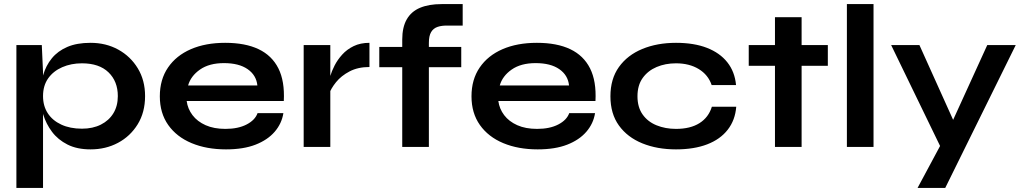

<svg xmlns="http://www.w3.org/2000/svg" viewBox="-20 -717 4993 937"><path d="M422 12Q356 12 309.5 -11.5Q263 -35 234 -73.5Q205 -112 191 -158Q177 -204 177 -248Q177 -303 190.5 -350Q204 -397 233 -432.5Q262 -468 308.5 -488Q355 -508 422 -508Q497 -508 557 -475Q617 -442 652.5 -383.5Q688 -325 688 -248Q688 -169 652 -110.5Q616 -52 556 -20Q496 12 422 12ZM380 -89Q433 -89 472.5 -109Q512 -129 533.5 -164.5Q555 -200 555 -248Q555 -320 509.5 -364Q464 -408 380 -408Q327 -408 283.5 -389Q240 -370 215 -334.5Q190 -299 190 -248Q190 -200 213 -164.5Q236 -129 279 -109Q322 -89 380 -89ZM60 -497H184L190 -365V200H60Z M1237 -165H1363Q1355 -114 1320.5 -74Q1286 -34 1227 -11Q1168 12 1083 12Q988 12 915 -18.5Q842 -49 801 -107Q760 -165 760 -247Q760 -329 800 -387.5Q840 -446 911.5 -477Q983 -508 1079 -508Q1177 -508 1242 -477Q1307 -446 1338.5 -383.5Q1370 -321 1365 -224H891Q896 -186 919.5 -155Q943 -124 983.5 -106Q1024 -88 1080 -88Q1142 -88 1183.5 -109.5Q1225 -131 1237 -165ZM1073 -409Q1001 -409 956 -377.5Q911 -346 898 -300H1236Q1231 -350 1188.5 -379.5Q1146 -409 1073 -409Z M1462 -497H1592V0H1462ZM1783 -390Q1727 -390 1686 -368.5Q1645 -347 1620 -316Q1595 -285 1585 -256L1584 -311Q1585 -323 1592 -346.5Q1599 -370 1613 -397.5Q1627 -425 1650 -450.5Q1673 -476 1706 -492Q1739 -508 1783 -508Z M1831 -488H2231V-389H1831ZM2135 -697H2238V-592H2166Q2137 -593 2116 -586Q2095 -579 2084 -560.5Q2073 -542 2073 -508V0H1943V-524Q1943 -584 1965 -622.5Q1987 -661 2030 -679Q2073 -697 2135 -697Z M2758 -165H2884Q2876 -114 2841.5 -74Q2807 -34 2748 -11Q2689 12 2604 12Q2509 12 2436 -18.5Q2363 -49 2322 -107Q2281 -165 2281 -247Q2281 -329 2321 -387.5Q2361 -446 2432.5 -477Q2504 -508 2600 -508Q2698 -508 2763 -477Q2828 -446 2859.5 -383.5Q2891 -321 2886 -224H2412Q2417 -186 2440.5 -155Q2464 -124 2504.5 -106Q2545 -88 2601 -88Q2663 -88 2704.5 -109.5Q2746 -131 2758 -165ZM2594 -409Q2522 -409 2477 -377.5Q2432 -346 2419 -300H2757Q2752 -350 2709.5 -379.5Q2667 -409 2594 -409Z M3573 -196Q3568 -131 3531.5 -84Q3495 -37 3431 -12.5Q3367 12 3279 12Q3187 12 3114.5 -17.5Q3042 -47 3000.5 -104.5Q2959 -162 2959 -247Q2959 -332 3000.5 -390Q3042 -448 3114.5 -478Q3187 -508 3279 -508Q3367 -508 3430 -483.5Q3493 -459 3529.5 -413Q3566 -367 3572 -302H3453Q3436 -352 3390 -380Q3344 -408 3279 -408Q3227 -408 3184.5 -390Q3142 -372 3116.5 -336.5Q3091 -301 3091 -247Q3091 -194 3116 -158.5Q3141 -123 3184 -105.5Q3227 -88 3279 -88Q3349 -88 3393.5 -116Q3438 -144 3454 -196Z M3634 -497H4020V-396H3634ZM3762 -633H3892V0H3762Z M4113 -697H4243V0H4113Z M4329 -497H4467L4682 -20L4570 0ZM4937 -497 4593 200H4458L4605 -74L4798 -497Z"/></svg>

Font: Syne
Style: Bold
Weight: 700
Designer: Lucas Descroix
Foundry: Bonjour Monde
Version: Version 2.200